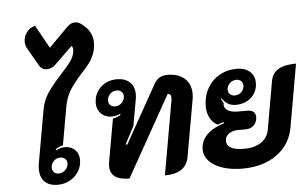

<svg xmlns="http://www.w3.org/2000/svg" viewBox="-60 -1051 1857 1156"><g transform="rotate(-5 868.0 -473.5)"><path d="M138 -95Q138 -111 141 -129L198 -452Q208 -506 237.5 -549.5Q267 -593 319 -650Q364 -698 385.5 -729.5Q407 -761 407 -795Q407 -807 399 -817L293 -714Q269 -690 239 -690Q208 -690 193 -717L130 -827Q120 -844 120 -866Q120 -898 140 -924Q160 -950 191 -956L268 -817L381 -931Q395 -945 406.5 -950.5Q418 -956 433 -956Q452 -956 471 -941Q502 -919 518.5 -889.5Q535 -860 535 -828Q535 -789 523 -758Q511 -727 493.5 -703.5Q476 -680 445 -647Q398 -595 372 -554Q346 -513 335 -452L295 -225Q272 -221 249 -205L252 -199Q280 -213 305 -213Q343 -213 366.5 -190Q390 -167 390 -129Q390 -91 370.5 -59.5Q351 -28 317.5 -9.5Q284 9 244 9Q193 9 165.5 -18Q138 -45 138 -95ZM313 -115Q313 -132 301.5 -142.5Q290 -153 272 -153Q249 -153 232.5 -136Q216 -119 216 -96Q216 -79 227 -68.5Q238 -58 255 -58Q278 -58 295.5 -75Q313 -92 313 -115Z M561 -75Q561 -91 563 -100L609 -359Q640 -365 657 -378L654 -384Q632 -372 601 -372Q564 -372 539 -397Q514 -422 514 -459Q514 -517 553.5 -555Q593 -593 654 -593Q703 -593 731 -566Q759 -539 759 -492Q759 -477 756 -462L728 -305L672 -198L681 -195L880 -550Q892 -571 912 -582Q932 -593 958 -593Q1024 -593 1062 -559Q1100 -525 1100 -466Q1100 -450 1097 -432L1036 -88Q1018 9 891 9L970 -440Q971 -445 971 -453Q971 -478 950 -478L677 9Q561 9 561 -75ZM686 -488Q686 -505 675 -515.5Q664 -526 646 -526Q623 -526 606 -509Q589 -492 589 -469Q589 -452 600 -441.5Q611 -431 629 -431Q652 -431 669 -448Q686 -465 686 -488Z M1131 -127Q1131 -177 1167.5 -214.5Q1204 -252 1273 -273L1272 -280Q1251 -275 1234 -268Q1205 -282 1188.5 -313Q1172 -344 1172 -384Q1172 -443 1198.5 -491Q1225 -539 1272 -566Q1319 -593 1378 -593Q1426 -593 1455.5 -567.5Q1485 -542 1485 -500Q1485 -446 1448 -411.5Q1411 -377 1353 -377Q1301 -377 1271 -424L1267 -421Q1271 -410 1281 -395Q1280 -392 1280 -386Q1280 -362 1301.5 -349Q1323 -336 1362 -336H1420Q1443 -336 1456 -325Q1469 -314 1469 -294Q1469 -264 1450 -244.5Q1431 -225 1400 -225H1354Q1319 -225 1297 -208.5Q1275 -192 1275 -166Q1275 -109 1382 -109Q1444 -109 1484 -136.5Q1524 -164 1532 -212L1583 -502Q1591 -548 1629 -570.5Q1667 -593 1736 -593L1669 -212Q1651 -110 1568 -50.5Q1485 9 1361 9Q1293 9 1241 -8Q1189 -25 1160 -56Q1131 -87 1131 -127ZM1409 -490Q1409 -506 1398 -516.5Q1387 -527 1370 -527Q1346 -527 1329 -510.5Q1312 -494 1312 -471Q1312 -455 1323.5 -444.5Q1335 -434 1353 -434Q1376 -434 1392.5 -450.5Q1409 -467 1409 -490Z"/></g></svg>

Font: K2D ExtraBold
Style: Italic
Weight: 800
Italic angle: -10°
Designer: Katatrad Aksorn Co.,Ltd.
Foundry: Cadson Demak Co.,Ltd.
Version: Version 1.000; ttfautohint (v1.6)